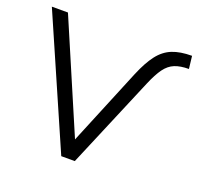

<svg xmlns="http://www.w3.org/2000/svg" viewBox="-125 -850 1020 986"><g transform="rotate(20 384.5 -357.0)"><path d="M307 0 -1 -705H87L344 -105L517 -524Q547 -596 579 -637.5Q611 -679 654.5 -696.5Q698 -714 762 -714L770 -645Q724 -645 693 -632.5Q662 -620 639 -588.5Q616 -557 592 -500L381 0Z"/></g></svg>

Font: Nunito Sans
Style: Regular
Weight: 400
Designer: Vernon Adams
Foundry: Vernon Adams
Version: Version 3.101; ttfautohint (v1.8.4.7-5d5b);gftools[0.9.27]